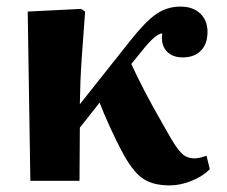

<svg xmlns="http://www.w3.org/2000/svg" viewBox="-20 -548 689 582"><path d="M494 14Q441 14 410 -9Q379 -32 348 -92Q332 -122 313 -163.5Q294 -205 282 -237L222 -161L221 0H72L64 -513L226 -521L238 -513Q232 -436 227.5 -369Q223 -302 222 -232L376 -426Q422 -484 454.5 -506Q487 -528 527 -528Q565 -528 587 -507Q609 -486 609 -451Q609 -415 589 -394.5Q569 -374 534 -374Q501 -374 484 -394Q467 -414 472 -447Q451 -445 413 -397L378 -354Q394 -319 417.5 -273.5Q441 -228 479 -162Q501 -122 515.5 -101.5Q530 -81 542 -74.5Q554 -68 570 -68Q584 -68 606 -76L616 -35Q594 -13 560 0.5Q526 14 494 14Z"/></svg>

Font: Literata 36pt
Style: Bold
Weight: 700
Designer: Latin by Veronika Burian and Jose Scaglione. Greek by Irene Vlachou. Cyrillic by Vera Evstafieva.
Foundry: TypeTogether
Version: Version 3.002